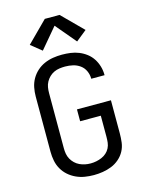

<svg xmlns="http://www.w3.org/2000/svg" viewBox="-142 -1063 884 1157"><g transform="rotate(-15 300.0 -485.0)"><path d="M297 8Q269 8 241 3.5Q213 -1 187 -13Q161 -25 140 -43.5Q119 -62 105 -86.5Q91 -111 85.5 -139Q80 -167 80 -195V-540Q80 -568 85.5 -596Q91 -624 105 -648.5Q119 -673 140 -692Q161 -711 187 -722.5Q213 -734 241 -738.5Q269 -743 297 -743Q324 -743 350.5 -739.5Q377 -736 402 -726Q427 -716 448.5 -699.5Q470 -683 484.5 -660.5Q499 -638 506.5 -612Q514 -586 514 -560Q514 -559 514 -558Q514 -557 514 -557H431Q431 -557 431 -557.5Q431 -558 431 -558Q431 -583 420.5 -606Q410 -629 390 -643.5Q370 -658 346 -663.5Q322 -669 297 -669Q280 -669 262 -666.5Q244 -664 228 -656.5Q212 -649 199 -636.5Q186 -624 177.5 -608.5Q169 -593 166 -575.5Q163 -558 163 -540V-195Q163 -177 166 -160Q169 -143 177.5 -127.5Q186 -112 199 -99.5Q212 -87 228 -79.5Q244 -72 261 -68.5Q278 -65 296 -65Q314 -65 331.5 -68.5Q349 -72 365.5 -79Q382 -86 395.5 -98Q409 -110 417 -126Q425 -142 427 -159.5Q429 -177 429 -195V-327H300V-401H512V-195Q512 -167 508.5 -138.5Q505 -110 491.5 -85Q478 -60 456 -41Q434 -22 407.5 -11.5Q381 -1 353 3.5Q325 8 297 8ZM407 -796 300 -923 193 -796 126 -850 254 -978H346L474 -850Z"/></g></svg>

Font: Zed Sans Extended
Style: Regular
Weight: 400
Width: 7
Designer: Belleve Invis
Foundry: Belleve Invis
Version: Version 1.0.0; ttfautohint (v1.8.4)